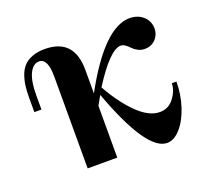

<svg xmlns="http://www.w3.org/2000/svg" viewBox="-90 -582 779 708"><g transform="rotate(-20 300.0 -228.0)"><path d="M60.1 -262.2H32.2V-317.9Q32.2 -343.8 34.7 -363.8Q37.1 -383.8 44.2 -404.1Q51.3 -424.3 63.7 -437.7Q76.2 -451.2 97.2 -459.5Q118.2 -467.8 147 -467.8Q262.2 -467.8 262.2 -344.2V-252Q379.9 -467.8 480 -467.8Q510.7 -467.8 531.2 -450.4Q551.8 -433.1 554.2 -405.8Q555.7 -379.4 539.1 -360.6Q522.5 -341.8 495.1 -341.8Q480.5 -341.8 468.3 -348.4Q456.1 -355 449 -362.8Q441.9 -370.6 432.9 -377.2Q423.8 -383.8 415 -383.8Q372.6 -383.8 295.9 -263.2Q335.9 -191.9 380.9 -147.9Q425.8 -104 467.8 -104Q502.9 -104 523.9 -132.6Q544.9 -161.1 544.9 -189H563Q563 -138.7 547.9 -92Q532.7 -45.4 507.3 -16.6Q481.9 12.2 454.1 12.2Q374.5 12.2 282.2 -238.8L262.2 -203.1V0H146V-360.8Q146 -432.1 111.8 -432.1Q88.9 -432.1 74.5 -403.3Q60.1 -374.5 60.1 -317.9Z"/></g></svg>

Font: Flanker Steampunk
Style: Bold
Weight: 700
Designer: Alexey Kryukov, Leonardo Di Lena
Foundry: Alexey Kryukov, Leonardo Di Lena
Version: 1.210